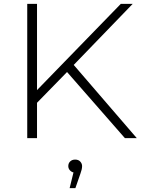

<svg xmlns="http://www.w3.org/2000/svg" viewBox="-20 -720 743 1001"><path d="M166 -177 164 -241 610 -700H672L360 -377L331 -346ZM122 0V-700H173V0ZM631 0 316 -360 351 -397 693 0ZM343 261 368 159 372 180Q357 180 346.5 170Q336 160 336 146Q336 131 346 121.5Q356 112 372 112Q389 112 398.5 122.5Q408 133 408 146Q408 155 405.5 165Q403 175 399 186L373 261Z"/></svg>

Font: MOST Montserrat Light
Style: Regular
Weight: 300
Designer: Julieta Ulanovsky
Foundry: Julieta Ulanovsky
Version: Version 8.000;March 11, 2024;FontCreator 15.0.0.2926 64-bit